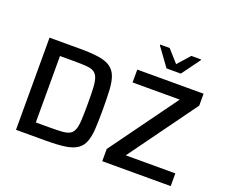

<svg xmlns="http://www.w3.org/2000/svg" viewBox="-142 -1128 1579 1347"><g transform="rotate(20 647.5 -454.0)"><path d="M92 0V-688H317Q404 -688 459.5 -679.5Q515 -671 547 -649Q579 -627 594 -588Q609 -549 612.5 -489Q616 -429 616 -344Q616 -259 612.5 -199Q609 -139 594 -100Q579 -61 547 -39Q515 -17 459.5 -8.5Q404 0 317 0ZM205 -96H307Q363 -96 399.5 -98.5Q436 -101 457 -112.5Q478 -124 488 -150Q498 -176 500.5 -223Q503 -270 503 -344Q503 -418 500.5 -464.5Q498 -511 487.5 -537.5Q477 -564 456 -575.5Q435 -587 398.5 -589.5Q362 -592 307 -592H205ZM736 0V-91L1099 -592H747V-688H1242V-599L877 -95H1247V0ZM937 -766 838 -902V-908H909L990 -817L1071 -908H1143V-902L1044 -766Z"/></g></svg>

Font: Saira Medium
Style: Regular
Weight: 500
Designer: Hector Gatti with collaboration of the Omnibus-Type team
Foundry: Omnibus-Type
Version: Version 1.100; ttfautohint (v1.8.3)